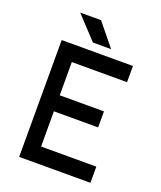

<svg xmlns="http://www.w3.org/2000/svg" viewBox="-159 -981 907 1081"><g transform="rotate(20 295.0 -440.5)"><path d="M257 -747H366L257 -881H132ZM87 0H514V-97H183V-308H448V-404H183V-603H514V-700H87Z"/></g></svg>

Font: Unageo
Style: Medium
Weight: 500
Designer: Richard Sepsi
Foundry: Richard Sepsi
Version: Version 2.000